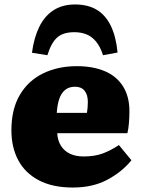

<svg xmlns="http://www.w3.org/2000/svg" viewBox="-20 -825 633 859"><path d="M306 14Q215 14 153.5 -18.5Q92 -51 61.5 -108.5Q31 -166 31 -242Q31 -336 68.5 -400Q106 -464 172.5 -496.5Q239 -529 324 -529Q396 -529 449 -506.5Q502 -484 530.5 -438.5Q559 -393 559 -328Q559 -302 557 -276Q555 -250 550 -229H236Q238 -195 253.5 -171.5Q269 -148 294.5 -136.5Q320 -125 354 -125Q404 -125 440 -138.5Q476 -152 512 -176L568 -108Q526 -56 460.5 -21Q395 14 306 14ZM234 -320H369Q371 -333 372 -345Q373 -357 373 -369Q373 -401 358.5 -419Q344 -437 316 -437Q288 -437 270.5 -422Q253 -407 244.5 -380.5Q236 -354 234 -320ZM316 -805Q373 -805 412.5 -781.5Q452 -758 475.5 -710Q499 -662 506 -590L441 -578Q428 -618 408.5 -640.5Q389 -663 365 -672Q341 -681 313 -681Q262 -681 235.5 -657Q209 -633 192 -578L123 -589Q132 -657 156 -705.5Q180 -754 220 -779.5Q260 -805 316 -805Z"/></svg>

Font: Literata ExtraBold
Style: Regular
Weight: 800
Designer: Latin by Veronika Burian and Jose Scaglione. Greek by Irene Vlachou. Cyrillic by Vera Evstafieva.
Foundry: TypeTogether
Version: Version 3.103;gftools[0.9.29]